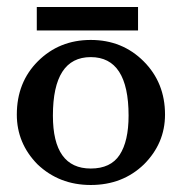

<svg xmlns="http://www.w3.org/2000/svg" viewBox="-20 -527 537 548"><path d="M85 -507H374V-440H85ZM28 -200Q28 -292 88 -352Q149 -413 239 -413Q329 -413 390 -352Q451 -291 451 -200Q451 -118 391 -58Q330 1 239 1Q149 1 87 -58Q28 -118 28 -200ZM131 -197Q131 -46 239 -46Q296 -46 321.5 -85Q347 -124 347 -197Q347 -364 239 -364Q131 -364 131 -197Z"/></svg>

Font: New Athena Unicode
Style: Bold
Weight: 700
Designer: J. Rusten 1997; rev. by R. Hancock 2001, 2002, rev. by D. Mastronarde 2002-2021
Foundry: Society for Classical Studies (formerly American Philological Association)
Version: Version 5.008